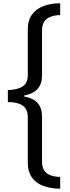

<svg xmlns="http://www.w3.org/2000/svg" viewBox="-20 -793 428 1174"><path d="M348 361Q287 360 242.5 343Q198 326 174 290.5Q150 255 150 202V-75Q150 -126 118.5 -147.5Q87 -169 28 -169V-242Q87 -244 118.5 -264.5Q150 -285 150 -335V-615Q150 -668 175 -703Q200 -738 245 -755.5Q290 -773 348 -773V-701Q296 -700 266.5 -678Q237 -656 237 -607V-331Q237 -280 210 -249.5Q183 -219 128 -209V-203Q184 -193 210.5 -162.5Q237 -132 237 -81V196Q237 228 250 248.5Q263 269 288 278.5Q313 288 348 289Z"/></svg>

Font: Noto Sans Telugu
Style: Regular
Weight: 400
Designer: Jelle Bosma - Monotype Design Team
Foundry: Monotype Imaging Inc.
Version: Version 2.003